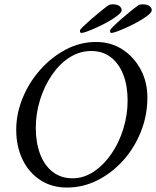

<svg xmlns="http://www.w3.org/2000/svg" viewBox="-20 -842 709 872"><path d="M284.2 9.8Q214.8 9.8 162.6 -24.4Q110.4 -58.6 82 -118.2Q53.7 -177.7 53.7 -252.9Q53.7 -325.2 82.5 -396Q111.3 -466.8 162.1 -524.4Q212.9 -582 278.3 -616.7Q343.8 -651.4 417 -651.4Q483.4 -651.4 535.6 -617.7Q587.9 -584 618.7 -526.9Q649.4 -469.7 649.4 -399.4Q649.4 -317.4 619.6 -243.2Q589.8 -168.9 538.6 -112.3Q487.3 -55.7 421.9 -22.9Q356.4 9.8 284.2 9.8ZM309.6 -32.2Q360.4 -32.2 405.8 -62.5Q451.2 -92.8 485.8 -143.1Q520.5 -193.4 540 -256.8Q559.6 -320.3 559.6 -385.7Q559.6 -451.2 540.5 -501.5Q521.5 -551.8 484.4 -581.1Q447.3 -610.4 394.5 -610.4Q341.8 -610.4 295.9 -581.1Q250 -551.8 215.8 -501.5Q181.6 -451.2 162.1 -389.2Q142.6 -327.1 142.6 -260.7Q142.6 -194.3 162.1 -142.6Q181.6 -90.8 219.2 -61.5Q256.8 -32.2 309.6 -32.2ZM350.6 -692.4Q340.8 -692.4 343.8 -705.1Q343.8 -708 358.9 -722.7Q374 -737.3 395.5 -755.9Q417 -774.4 438.5 -792Q460 -809.6 474.6 -819.3Q480.5 -822.3 491.2 -822.3Q514.6 -822.3 524.4 -813Q534.2 -803.7 532.2 -793Q530.3 -784.2 513.2 -771Q496.1 -757.8 472.2 -744.1Q448.2 -730.5 422.9 -718.8Q397.5 -707 377.4 -699.7Q357.4 -692.4 350.6 -692.4ZM486.3 -692.4Q477.5 -692.4 480.5 -705.1Q480.5 -708 495.1 -722.7Q509.8 -737.3 531.2 -755.9Q552.7 -774.4 574.2 -792Q595.7 -809.6 610.4 -819.3Q616.2 -822.3 627 -822.3Q650.4 -822.3 660.6 -813Q670.9 -803.7 668.9 -793Q667 -784.2 649.9 -771Q632.8 -757.8 608.4 -744.1Q584 -730.5 558.6 -718.8Q533.2 -707 513.2 -699.7Q493.2 -692.4 486.3 -692.4Z"/></svg>

Font: Crimson Text
Style: Italic
Weight: 400
Italic angle: -11°
Designer: Sebastian Kosch
Foundry: Sebastian Kosch
Version: Version 1.100; ttfautohint (v1.8.4)